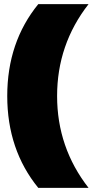

<svg xmlns="http://www.w3.org/2000/svg" viewBox="-20 -734 448 928"><path d="M15 -270Q15 -530 165 -714H408Q256 -519 256 -270Q256 -21 408 174H165Q15 -10 15 -270Z"/></svg>

Font: Prompt Black
Style: Regular
Weight: 900
Designer: Katatrad Team
Foundry: CadsonDemak
Version: Version 1.000